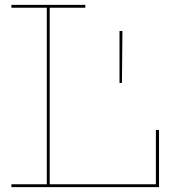

<svg xmlns="http://www.w3.org/2000/svg" viewBox="-20 -772 700 792"><path d="M636 -236V0H27V-12H173V-740H27V-752H332V-740H185V-12H623V-236ZM485 -644 483 -430H473V-644Z"/></svg>

Font: Hepta Slab Thin
Style: Regular
Weight: 250
Designer: Michael LaGattuta
Foundry: Michael LaGattuta
Version: Version 1.100; ttfautohint (v1.8) -l 8 -r 50 -G 200 -x 14 -D